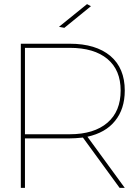

<svg xmlns="http://www.w3.org/2000/svg" viewBox="-20 -911 666 931"><path d="M538 -325C569 -363 585 -412 585 -472C585 -544 562 -600 515 -640C468 -679 403 -699 318 -699H81V0H101V-240H318C334 -240 355 -241 382 -244L560 0H585L404 -248C462 -261 507 -286 538 -325ZM318 -260H101V-679H318C397 -679 458 -661 501 -625C544 -589 565 -538 565 -472C565 -405 544 -353 501 -316C458 -279 397 -260 318 -260ZM402 -891 266 -781 292 -776 421 -881Z"/></svg>

Font: Argentum Sans Thin
Style: Regular
Weight: 250
Designer: Julieta Ulanovsky
Foundry: Julieta Ulanovsky
Version: Version 5.001;February 15, 2019;FontCreator 11.5.0.2425 64-b